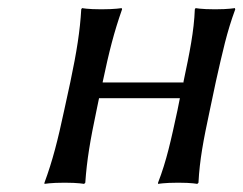

<svg xmlns="http://www.w3.org/2000/svg" viewBox="-20 -452 602 475"><path d="M514 -250C531 -325 541 -372 562 -429L561 -432C561 -432 546 -429 512 -429C477 -429 464 -432 464 -432L462 -429C460 -375 449 -321 434 -250V-248H234V-249C250 -325 262 -372 282 -429L281 -432C281 -432 265 -429 231 -429C196 -429 183 -432 183 -432L181 -429C178 -376 170 -325 154 -249L139 -180C123 -105 110 -54 90 0V3C90 3 105 0 140 0C174 0 188 3 188 3L191 0C195 -57 203 -104 219 -180L225 -209H425L419 -179C403 -105 392 -54 371 0V3C371 3 386 0 421 0C455 0 468 3 468 3L471 0C474 -57 483 -104 499 -179Z"/></svg>

Font: Libertinus Sans
Style: Italic
Weight: 400
Italic angle: -12°
Designer: Philipp H. Poll, Khaled Hosny
Foundry: Caleb Maclennan
Version: Version 7.050;RELEASE